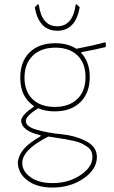

<svg xmlns="http://www.w3.org/2000/svg" viewBox="-20 -650 512 862"><path d="M325 -630 338 -617Q319 -512 237 -512Q155 -512 136 -617L149 -630H154Q167 -532 237 -532Q307 -532 320 -630ZM229 -456Q284 -456 323 -431Q397 -445 451 -460L455 -457V-439Q408 -427 346 -416L344 -413Q383 -372 383 -304Q383 -233 341 -191.5Q299 -150 226 -150Q184 -150 151 -164Q96 -129 96 -107Q96 -81 146 -67Q196 -53 255.5 -47.5Q315 -42 365 -17Q415 8 415 55Q415 110 355.5 151Q296 192 216 192Q145 192 102.5 159.5Q60 127 60 77Q65 43 89 16.5Q113 -10 162 -38V-43Q75 -62 75 -111Q80 -136 132 -171V-174Q71 -215 71 -301Q71 -374 113 -415Q155 -456 229 -456ZM229 -436Q164 -436 127 -400Q90 -364 90 -301Q90 -240 126 -205Q162 -170 226 -170Q290 -170 327 -205.5Q364 -241 364 -304Q364 -366 328 -401Q292 -436 229 -436ZM80 82Q80 119 117 145.5Q154 172 216 172Q288 172 341.5 136Q395 100 395 55Q395 40 389.5 28.5Q384 17 371 8.5Q358 0 346.5 -6Q335 -12 312 -17Q289 -22 276.5 -24.5Q264 -27 236 -31Q208 -35 197 -37Q80 22 80 82Z"/></svg>

Font: Alegreya Sans SC Thin
Style: Regular
Weight: 100
Designer: Juan Pablo del Peral
Foundry: Huerta Tipografica
Version: Version 2.007